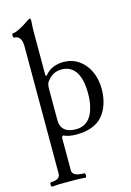

<svg xmlns="http://www.w3.org/2000/svg" viewBox="-145 -796 779 1139"><g transform="rotate(-15 244.5 -226.5)"><path d="M28 272Q24 272 22.5 265Q21 258 22.5 251.5Q24 245 28 245Q85 245 85 207V-573Q85 -640 40 -640Q35 -640 33.5 -647Q32 -654 33.5 -660.5Q35 -667 40 -667Q52 -667 70.5 -675.5Q89 -684 107 -695Q125 -706 135 -713Q152 -725 157 -725Q163 -725 163 -711Q161 -686 160.5 -668Q160 -650 160 -636V-375L167 -372Q190 -402 221 -413.5Q252 -425 282 -425Q335 -425 375.5 -397.5Q416 -370 439 -321.5Q462 -273 462 -211Q462 -162 448 -119.5Q434 -77 408 -48Q383 -19 342 -4Q301 11 248 11Q223 11 203.5 7Q184 3 170 -4Q166 -4 163 0Q160 4 160 12V207Q160 226 178 235.5Q196 245 232 245Q237 245 238.5 251.5Q240 258 238.5 265Q237 272 232 272Q211 270 195 269.5Q179 269 164.5 269Q150 269 130 269Q111 269 96 269Q81 269 65.5 269.5Q50 270 28 272ZM253 -20Q287 -20 311 -34.5Q335 -49 351 -79Q362 -100 369.5 -132Q377 -164 377 -208Q377 -294 347.5 -339.5Q318 -385 261 -385Q233 -385 211 -373.5Q189 -362 170 -336Q165 -330 162.5 -318.5Q160 -307 160 -290V-100Q160 -61 184 -40.5Q208 -20 253 -20Z"/></g></svg>

Font: Junicode VF
Style: Regular
Weight: 400
Designer: Peter S. Baker
Version: Version 2.213